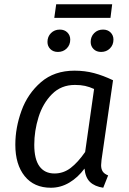

<svg xmlns="http://www.w3.org/2000/svg" viewBox="-20 -870 607 902"><path d="M511 -493 457 -119Q455 -99 455 -94Q455 -76 462.5 -64.5Q470 -53 488 -46L465 12Q425 6 403 -15Q381 -36 377 -78Q346 -36 305.5 -12Q265 12 219 12Q140 12 96 -42.5Q52 -97 52 -190Q52 -270 81 -350Q110 -430 172.5 -484Q235 -538 330 -538Q379 -538 422 -526.5Q465 -515 511 -493ZM141 -190Q141 -122 165.5 -88.5Q190 -55 236 -55Q278 -55 312 -81Q346 -107 380 -156L422 -452Q400 -462 379.5 -466.5Q359 -471 332 -471Q267 -471 224 -427.5Q181 -384 161 -319.5Q141 -255 141 -190ZM203 -673Q203 -698 219.5 -714.5Q236 -731 261 -731Q283 -731 296.5 -717.5Q310 -704 310 -684Q310 -659 293.5 -642.5Q277 -626 252 -626Q230 -626 216.5 -639.5Q203 -653 203 -673ZM406 -673Q406 -698 422.5 -714.5Q439 -731 464 -731Q486 -731 499.5 -717.5Q513 -704 513 -684Q513 -659 496.5 -642.5Q480 -626 455 -626Q433 -626 419.5 -639.5Q406 -653 406 -673ZM235 -786 244 -850H507L499 -786Z"/></svg>

Font: FiraGO Book
Style: Italic
Weight: 350
Italic angle: -8°
Designer: bBox Type GmbH
Foundry: bBox Type GmbH
Version: Version 1.001